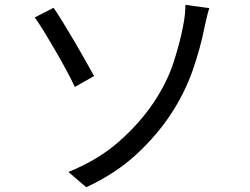

<svg xmlns="http://www.w3.org/2000/svg" viewBox="-20 -751 1040 798"><path d="M264.3 -36.2Q389.2 -86.8 475.3 -163.3Q561.4 -239.7 617.4 -323Q674.8 -408.6 702.2 -494.1Q729.6 -579.6 742.2 -649.2Q746.3 -668.7 748.6 -692.9Q750.8 -717.2 750.5 -730.8L849.9 -717.3Q843.5 -697.3 838.3 -674.5Q833.1 -651.6 830.1 -638.4Q812.6 -549 780.4 -457.4Q748.2 -365.9 693.2 -281.3Q634.6 -190.7 547.9 -110.3Q461.3 -30 338.6 27.2ZM202.7 -718.6Q219.6 -694.3 242.7 -656.6Q265.8 -619 290.5 -576.9Q315.2 -534.8 336.4 -497.1Q357.6 -459.5 371 -434.9L291.1 -389.6Q275.4 -423.3 253.2 -464.2Q231 -505.2 206.9 -546.5Q182.9 -587.8 161.4 -622.5Q139.9 -657.2 124.4 -678.5Z"/></svg>

Font: Noto Sans TC Thin
Style: Regular
Weight: 100
Designer: Ryoko NISHIZUKA 西塚涼子 (kana, bopomofo & ideographs); Paul D. Hunt (Latin, Greek & Cyrillic); Sandoll Communications 산돌커뮤니
Foundry: Adobe
Version: Version 2.004-H2;hotconv 1.0.118;makeotfexe 2.5.65603